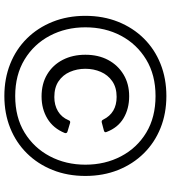

<svg xmlns="http://www.w3.org/2000/svg" viewBox="30 -818 802 903"><g transform="rotate(90 431.5 -367.0)"><path d="M432 14Q350 14 281 -13.5Q212 -41 161.5 -92Q111 -143 83 -213Q55 -283 55 -367Q55 -451 83 -521Q111 -591 161.5 -642Q212 -693 281 -720.5Q350 -748 432 -748Q514 -748 582.5 -720.5Q651 -693 701.5 -642Q752 -591 780 -521Q808 -451 808 -367Q808 -283 780 -213Q752 -143 701.5 -92Q651 -41 582.5 -13.5Q514 14 432 14ZM432 -37Q532 -37 604 -81Q676 -125 715.5 -200Q755 -275 755 -367Q755 -460 715.5 -535Q676 -610 604 -653.5Q532 -697 432 -697Q333 -697 260.5 -653Q188 -609 148.5 -534.5Q109 -460 109 -367Q109 -275 148.5 -200Q188 -125 260.5 -81Q333 -37 432 -37ZM434 -161Q374 -161 330 -187.5Q286 -214 262 -260.5Q238 -307 238 -367Q238 -428 262.5 -474Q287 -520 331 -546.5Q375 -573 433 -573Q492 -573 536.5 -546.5Q581 -520 601 -467Q606 -457 594 -454L556 -444Q547 -442 543 -451Q512 -514 436 -514Q392 -514 362.5 -493.5Q333 -473 318.5 -439.5Q304 -406 304 -367Q304 -328 318.5 -294.5Q333 -261 362.5 -241Q392 -221 437 -221Q475 -221 503.5 -238Q532 -255 546 -288Q549 -298 559 -295L599 -283Q609 -280 606 -270Q584 -216 538.5 -188.5Q493 -161 434 -161Z"/></g></svg>

Font: LINE Seed Sans App
Style: Regular
Weight: 400
Designer: LINE VX Design & Dalton Maag Ltd & Sandoll Inc
Foundry: Dalton Maag Ltd
Version: Version 1.003